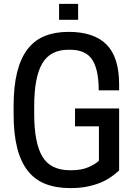

<svg xmlns="http://www.w3.org/2000/svg" viewBox="-20 -956 695 988"><path d="M343 12Q269 12 214 -9.5Q159 -31 122.5 -77.5Q86 -124 68 -196.5Q50 -269 50 -370V-410Q50 -511 68 -583.5Q86 -656 121.5 -702.5Q157 -749 210 -770.5Q263 -792 333 -792Q464 -792 528.5 -726.5Q593 -661 593 -522V-491H488Q488 -598 454.5 -649Q421 -700 340 -700H332Q239 -700 197.5 -629.5Q156 -559 156 -410V-370Q156 -221 198 -150.5Q240 -80 340 -80H348Q398 -80 433.5 -95Q469 -110 489 -129V-306H366V-398H593V-79Q575 -62 551.5 -45.5Q528 -29 498 -16.5Q468 -4 429.5 4Q391 12 343 12ZM382 -854H284V-936H382Z"/></svg>

Font: Cooper Hewitt
Style: Regular
Weight: 707
Designer: Village Type and Design LLC
Foundry: Cooper Hewitt Smithsonian Design Museum
Version: 1.000